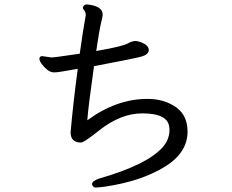

<svg xmlns="http://www.w3.org/2000/svg" viewBox="-20 -794 1040 862"><path d="M410 48Q397 48 393 33Q393 19 424 8Q643 -55 711 -134Q741 -168 741 -212L740 -222Q735 -285 619 -285Q522 -285 426 -209Q357 -154 344 -154Q297 -154 297 -200Q307 -319 329 -485Q286 -478 262 -473.5Q238 -469 223 -469Q207 -469 192 -481Q177 -493 167 -507Q157 -521 157 -530Q157 -542 170 -542L211 -536Q225 -536 338 -553Q353 -660 365 -726Q365 -739 358.5 -746.5Q352 -754 352 -761Q357 -774 369 -774Q377 -774 392 -771Q441 -761 441 -728Q441 -721 433.5 -690Q426 -659 412 -565Q533 -586 556 -600Q566 -607 586 -610Q603 -610 625 -599Q647 -588 648 -570Q648 -549 613 -539.5Q578 -530 402 -497Q376 -313 372 -254Q503 -350 641 -350Q709 -350 757 -321Q822 -285 822 -203Q822 -109 721 -46Q614 20 451 44Q419 48 410 48Z"/></svg>

Font: LXGW WenKai Lite
Style: Bold
Weight: 700
Designer: LXGW / Fontworks Inc.
Foundry: LXGW / Fontworks Inc.
Version: Version 1.330;April 28, 2024